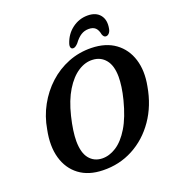

<svg xmlns="http://www.w3.org/2000/svg" viewBox="-160 -1031 1066 1171"><g transform="rotate(-20 372.5 -446.0)"><path d="M495 -712.5Q588 -710.5 648.2 -666.5Q708.5 -622.5 732 -547Q755.5 -471.5 737 -375.5Q716.5 -256.5 655.2 -168Q594 -79.5 504 -31.8Q414 16 307.5 13Q216 11 156.2 -33.8Q96.5 -78.5 74 -156.5Q51.5 -234.5 72.5 -337.5Q86 -417.5 123.8 -486.2Q161.5 -555 217.8 -606.5Q274 -658 344.5 -686Q415 -714 495 -712.5ZM327 -56.5Q374 -55 420.2 -84.5Q466.5 -114 505.5 -178.5Q544.5 -243 571 -346.5Q582 -390 587 -426Q592 -462 592 -491.5Q591.5 -563.5 560.5 -601.5Q529.5 -639.5 478.5 -642Q430.5 -645 383.8 -614.8Q337 -584.5 298.8 -522.2Q260.5 -460 237.5 -365.5Q226 -318 220.5 -279Q215 -240 215 -209Q215.5 -133.5 245.8 -96Q276 -58.5 327 -56.5ZM519 -827Q491.5 -827 469 -812.8Q446.5 -798.5 424.5 -768.5Q406 -748.5 392.5 -748.5Q380.5 -748.5 376.8 -758.5Q373 -768.5 378.5 -785Q397 -840.5 441.5 -873.5Q486 -906.5 540.5 -906.5Q595 -906.5 621.5 -873.2Q648 -840 637 -784.5Q634 -768.5 625 -758.5Q616 -748.5 604 -748.5Q590.5 -748.5 583 -768.5Q577.5 -798.5 562.5 -812.8Q547.5 -827 519 -827Z"/></g></svg>

Font: Fraunces 72pt SuperSoft SemiBold
Style: Italic
Weight: 600
Italic angle: -16°
Version: Version 1.000;[b76b70a41]